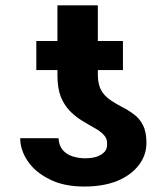

<svg xmlns="http://www.w3.org/2000/svg" viewBox="-20 -680 615 710"><path d="M376 -147.5Q377 -168 363.3 -181.6Q350.6 -195.3 329.1 -207Q307.6 -218.8 284.2 -233.4Q260.7 -247.1 239.3 -268.6Q218.8 -289.1 205.1 -321.3Q192.4 -353.5 192.4 -401.4Q192.4 -487.3 192.4 -660.2Q229.5 -660.2 341.8 -660.2Q341.8 -594.7 341.8 -399.4Q342.8 -365.2 355.5 -343.8Q368.2 -323.2 388.7 -309.6Q409.2 -295.9 431.6 -284.2Q455.1 -272.5 475.6 -256.8Q496.1 -242.2 508.8 -216.8Q521.5 -192.4 521.5 -152.3Q521.5 -105.5 493.2 -69.3Q464.8 -32.2 413.1 -10.7Q361.3 9.8 292 9.8Q214.8 9.8 162.1 -17.6Q109.4 -43.9 82 -85Q54.7 -126 54.7 -168.9Q101.6 -168.9 196.3 -168.9Q198.2 -140.6 212.9 -124Q227.5 -108.4 249 -101.6Q271.5 -94.7 293.9 -94.7Q319.3 -94.7 337.9 -100.6Q356.4 -107.4 367.2 -119.1Q377 -130.9 376 -147.5ZM434.6 -528.3Q434.6 -502 434.6 -420.9Q354.5 -420.9 114.3 -420.9Q114.3 -448.2 114.3 -528.3Q194.3 -528.3 434.6 -528.3Z"/></svg>

Font: DeepSea
Style: Bold
Weight: 700
Designer: Stem
Version: Version 3.019;git-0a5106e0b